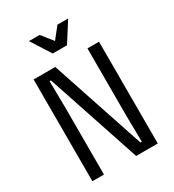

<svg xmlns="http://www.w3.org/2000/svg" viewBox="-241 -1175 1182 1307"><g transform="rotate(-30 350.0 -521.0)"><path d="M93 0V-800H263L508 -65H519L516 -269V-800H607V0H437L192 -735H181L184 -532V0ZM504 -1042 406 -888H294L196 -1042H280L350 -954L420 -1042Z"/></g></svg>

Font: Martian Mono Light
Style: Regular
Weight: 300
Monospace: yes
Designer: Roman Shamin
Foundry: Evil Martians
Version: Version 1.000; ttfautohint (v1.8.4.7-5d5b)